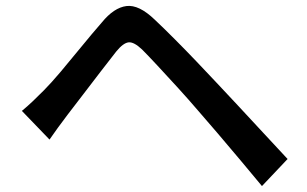

<svg xmlns="http://www.w3.org/2000/svg" viewBox="-20 -667 1040 651"><path d="M54.2 -291Q74.2 -307.6 91.1 -323.7Q107.9 -339.8 128.9 -360.8Q152.3 -384.3 185.8 -423.8Q219.2 -463.4 255.6 -508.1Q292 -552.7 325.2 -590.8Q366.2 -641.1 408.7 -646.5Q451.2 -651.9 504.9 -600.1Q537.1 -569.8 573.2 -533.4Q609.4 -497.1 644.8 -460Q680.2 -422.9 710 -391.1Q743.7 -355.5 785.9 -310.1Q828.1 -264.6 872.3 -217Q916.5 -169.4 955.1 -127.9L868.2 -36.1Q833.5 -78.1 794.7 -124.3Q755.9 -170.4 718.5 -214.4Q681.2 -258.3 649.9 -293.9Q621.1 -327.6 584.5 -367.9Q547.9 -408.2 514.6 -443.8Q481.4 -479.5 461.9 -499Q434.1 -525.4 416 -523.4Q397.9 -521.5 374 -492.2Q352.1 -464.4 321.5 -424.6Q291 -384.8 260.7 -345.2Q230.5 -305.7 209 -277.8Q192.4 -256.3 176.3 -233.9Q160.2 -211.4 147.9 -193.8Z"/></svg>

Font: Source Han Sans CN Medium
Style: Regular
Weight: 500
Designer: Ryoko NISHIZUKA  (kana, bopomofo & ideographs); Paul D. Hunt (Latin, Greek & Cyrillic); Sandoll Communications , Soo-you
Foundry: Adobe
Version: Version 2.004;hotconv 1.0.118;makeotfexe 2.5.65603